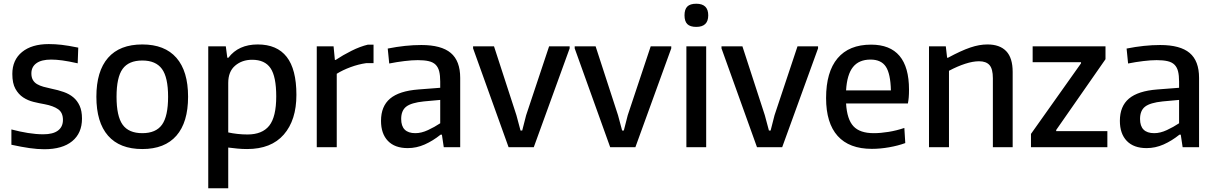

<svg xmlns="http://www.w3.org/2000/svg" viewBox="-20 -788 6503 1028"><path d="M217 11Q181 11 138.5 5Q96 -1 41 -13V-95Q86 -83 129.5 -76Q173 -69 212 -69Q264 -69 290.5 -89Q317 -109 317 -146Q317 -185 291.5 -203Q266 -221 219 -230Q190 -235 159.5 -242.5Q129 -250 104 -266.5Q79 -283 62.5 -312.5Q46 -342 46 -392Q46 -467 98 -509.5Q150 -552 241 -552Q275 -552 310 -548Q345 -544 399 -533L396 -449Q347 -460 314 -464.5Q281 -469 254 -469Q202 -469 175 -449.5Q148 -430 148 -395Q148 -374 156 -360Q164 -346 178.5 -337.5Q193 -329 212.5 -323.5Q232 -318 256 -313Q291 -306 321 -295.5Q351 -285 372.5 -267Q394 -249 406.5 -221.5Q419 -194 419 -153Q419 -75 366.5 -32Q314 11 217 11Z M742 10Q621 10 558.5 -61.5Q496 -133 496 -270Q496 -407 558.5 -478.5Q621 -550 742 -550Q862 -550 924.5 -478.5Q987 -407 987 -270Q987 -133 924.5 -61.5Q862 10 742 10ZM742 -75Q815 -75 847.5 -120.5Q880 -166 880 -270Q880 -374 847 -419Q814 -464 742 -464Q669 -464 636.5 -419Q604 -374 604 -270Q604 -166 636.5 -120.5Q669 -75 742 -75Z M1095 -540H1189L1197 -479H1203Q1257 -550 1360 -550Q1463 -550 1515 -483.5Q1567 -417 1567 -280Q1567 -145 1499.5 -67.5Q1432 10 1303 10Q1277 10 1251 7.5Q1225 5 1202 2V220H1095ZM1305 -68Q1384 -68 1421.5 -115Q1459 -162 1459 -272Q1459 -378 1428.5 -423Q1398 -468 1330 -468Q1276 -468 1239 -436.5Q1202 -405 1202 -344V-79Q1224 -74 1251 -71Q1278 -68 1305 -68Z M1676 -540H1766L1773 -467H1777Q1816 -493 1862 -516Q1908 -539 1950 -549H1980V-450H1941Q1899 -444 1857 -428.5Q1815 -413 1783 -393V0H1676Z M2163 5Q2094 5 2057 -33.5Q2020 -72 2020 -141Q2020 -219 2068.5 -260Q2117 -301 2220 -309L2337 -318V-351Q2337 -384 2331.5 -406Q2326 -428 2312.5 -441.5Q2299 -455 2275.5 -460.5Q2252 -466 2217 -466Q2186 -466 2145 -461Q2104 -456 2064 -448L2056 -528Q2151 -547 2236 -547Q2343 -547 2393.5 -504.5Q2444 -462 2444 -371V0H2356L2346 -67H2339Q2298 -34 2254 -14.5Q2210 5 2163 5ZM2204 -75Q2236 -75 2271.5 -91.5Q2307 -108 2337 -128V-253L2249 -245Q2182 -238 2155 -217Q2128 -196 2128 -151Q2128 -75 2204 -75Z M2513 -529V-540H2625L2745 -171L2767 -89H2776L2797 -171L2920 -540H3030V-529L2838 0H2703Z M3057 -529V-540H3169L3289 -171L3311 -89H3320L3341 -171L3464 -540H3574V-529L3382 0H3247Z M3708 -644Q3675 -644 3660 -659Q3645 -674 3645 -706Q3645 -738 3660 -753Q3675 -768 3708 -768Q3772 -768 3772 -706Q3772 -644 3708 -644ZM3655 -540H3761V0H3655Z M3843 -529V-540H3955L4075 -171L4097 -89H4106L4127 -171L4250 -540H4360V-529L4168 0H4033Z M4648 9Q4527 9 4465 -60Q4403 -129 4403 -263Q4403 -403 4464.5 -476Q4526 -549 4644 -549Q4847 -549 4847 -308Q4847 -284 4845.5 -266.5Q4844 -249 4841 -234H4510Q4515 -149 4549.5 -112Q4584 -75 4658 -75Q4695 -75 4738 -82Q4781 -89 4822 -103L4827 -22Q4789 -8 4741 0.5Q4693 9 4648 9ZM4641 -469Q4579 -469 4547 -429Q4515 -389 4510 -304H4750Q4748 -393 4723 -431Q4698 -469 4641 -469Z M4954 -540H5044L5051 -479H5056Q5091 -498 5120.5 -511.5Q5150 -525 5175 -533.5Q5200 -542 5222.5 -546Q5245 -550 5267 -550Q5333 -550 5367.5 -514Q5402 -478 5402 -403V0H5296V-369Q5296 -419 5278 -439.5Q5260 -460 5222 -460Q5189 -460 5147.5 -446.5Q5106 -433 5061 -409V0H4954Z M5500 -71 5768 -449V-455H5509V-540H5899V-471L5635 -92V-86H5909V0H5500Z M6119 5Q6050 5 6013 -33.5Q5976 -72 5976 -141Q5976 -219 6024.5 -260Q6073 -301 6176 -309L6293 -318V-351Q6293 -384 6287.5 -406Q6282 -428 6268.5 -441.5Q6255 -455 6231.5 -460.5Q6208 -466 6173 -466Q6142 -466 6101 -461Q6060 -456 6020 -448L6012 -528Q6107 -547 6192 -547Q6299 -547 6349.5 -504.5Q6400 -462 6400 -371V0H6312L6302 -67H6295Q6254 -34 6210 -14.5Q6166 5 6119 5ZM6160 -75Q6192 -75 6227.5 -91.5Q6263 -108 6293 -128V-253L6205 -245Q6138 -238 6111 -217Q6084 -196 6084 -151Q6084 -75 6160 -75Z"/></svg>

Font: Encode Sans Narrow
Style: Medium
Weight: 500
Designer: Pablo Impallari, Andres Torresi
Foundry: Pablo Impallari, Andres Torresi
Version: Version 1.000; ttfautohint (v1.00) -l 8 -r 50 -G 200 -x 14 -